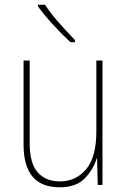

<svg xmlns="http://www.w3.org/2000/svg" viewBox="-20 -785 540 815"><path d="M298 -606V-615Q267 -647 231 -687.5Q195 -728 171 -765H141V-758Q167 -722 206 -679.5Q245 -637 279 -606ZM390 -112H392L395 0H415V-528H389V-227Q389 -118 345.5 -66.5Q302 -15 234 -15Q174 -15 140 -53.5Q106 -92 106 -177V-528H80V-171Q80 10 233 10Q304 10 340.5 -28.5Q377 -67 390 -112Z"/></svg>

Font: Noto Sans Mono UI Condensed Thin
Style: Regular
Weight: 250
Width: 3
Designer: Monotype Design team
Foundry: Monotype Imaging Inc.
Version: 1.000